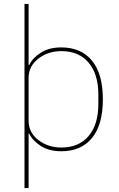

<svg xmlns="http://www.w3.org/2000/svg" viewBox="-20 -760 605 980"><path d="M105 200V-740H126V-428H129Q147 -465 189 -491.5Q231 -518 293 -518Q394 -518 449.5 -450.5Q505 -383 505 -253Q505 -123 449.5 -55.5Q394 12 293 12Q231 12 189 -14.5Q147 -41 129 -78H126V200ZM293 -7Q383 -7 432.5 -66Q482 -125 482 -229V-277Q482 -381 432.5 -440Q383 -499 293 -499Q225 -499 175.5 -460.5Q126 -422 126 -363V-143Q126 -84 175.5 -45.5Q225 -7 293 -7Z"/></svg>

Font: IBM Plex Sans Thin
Style: Regular
Weight: 100
Designer: Mike Abbink, Paul van der Laan, Pieter van Rosmalen
Foundry: Bold Monday
Version: Version 3.0